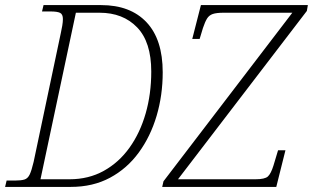

<svg xmlns="http://www.w3.org/2000/svg" viewBox="-36 -734 1229 754"><path d="M-16 0 -10 -25H24Q47 -25 60 -29Q73 -33 80.5 -48.5Q88 -64 96 -98L203 -605Q206 -618 208.5 -633Q211 -648 211 -659Q211 -678 200 -683.5Q189 -689 162 -689H129L135 -714H361Q476 -714 539.5 -646.5Q603 -579 603 -450Q603 -360 579 -279Q555 -198 509 -135Q463 -72 396 -36Q329 0 242 0ZM237 -30Q312 -30 371.5 -63Q431 -96 472.5 -154Q514 -212 536 -288.5Q558 -365 558 -453Q558 -569 502.5 -626.5Q447 -684 355 -684H262L123 -30ZM601 0 606 -22 1112 -684H842Q814 -684 799.5 -679Q785 -674 777 -661Q769 -648 761 -624L748 -581H719L753 -714H1173L1169 -691L663 -30H967Q1004 -30 1016 -41Q1028 -52 1038 -84L1056 -144H1085L1049 0Z"/></svg>

Font: Noto Serif SemiCondensed ExtraLight
Style: Italic
Weight: 200
Width: 4
Italic angle: -12°
Designer: Monotype Design Team
Foundry: Monotype Imaging Inc.
Version: Version 2.013